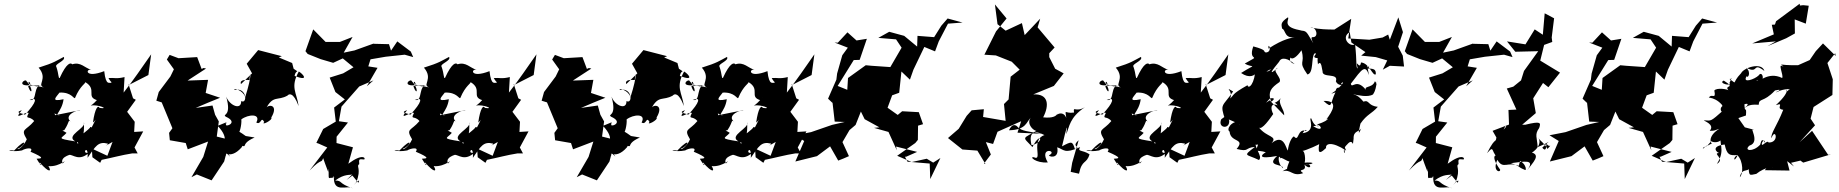

<svg xmlns="http://www.w3.org/2000/svg" viewBox="-20 -881 9954 1039"><path d="M278 -256C274 -286 270 -251 315 -260C259 -250 315 -272 324 -344C250 -328 285 -356 302 -380C369 -383 379 -343 386 -351C414 -419 446 -430 441 -437C508 -397 443 -358 505 -339C549 -392 492 -319 471 -310C510 -317 576 -289 519 -297C511 -314 494 -297 483 -218C502 -232 507 -255 476 -191C454 -208 479 -140 471 -194C434 -153 396 -149 403 -102C378 -125 442 -83 434 -219C449 -188 331 -147 387 -116C279 -133 314 -131 340 -162C291 -196 276 -156 328 -177C361 -226 344 -238 369 -217C311 -259 412 -290 414 -285L255 -253ZM522 0 530 -16C586 -27 638 -42 696 -51H725L708 -83L755 -170L706 -167L709 -222L668 -276L715 -341L700 -349L675 -427V-420L783 -475L798 -587C749 -517 701 -446 649 -380L654 -464C611 -453 597 -461 567 -459C600 -397 600 -480 581 -432C574 -438 553 -412 544 -496C438 -455 443 -511 474 -503C439 -513 416 -548 371 -533C363 -543 341 -543 303 -459C295 -455 299 -478 285 -519C272 -535 339 -552 325 -573C284 -552 276 -542 189 -515C242 -454 177 -421 217 -408C178 -416 158 -422 200 -398C206 -394 172 -430 132 -414C152 -358 163 -400 124 -441C118 -461 63 -412 145 -420C138 -470 104 -399 215 -423C151 -425 188 -330 140 -340C184 -359 180 -329 115 -260C107 -268 53 -269 98 -285C43 -217 124 -284 135 -269C115 -230 138 -258 165 -226C119 -171 89 -187 125 -127C108 -88 76 -67 75 -76C118 -91 134 -148 56 -66C3 -76 40 -55 99 -67C115 -78 165 -88 145 -60C227 -25 205 -23 178 -22C216 41 196 -2 243 -23C212 -13 196 36 195 -2C249 60 260 45 242 18C307 24 355 -34 319 4C299 -38 388 -49 354 -43C376 -46 408 -4 465 -57C413 -38 460 -113 454 -27C497 -90 511 -117 563 -104C569 -99 520 -75 589 -113L561 -38L477 -77L480 -30Z M1082 -513 1071 -508 1047 -572 946 -566 898 -584 883 -559 921 -506 902 -467 839 -383 826 -336 855 -327 913 -187 895 -162 899 -122 985 -107 996 -73 1106 -115 1080 -32 1016 78 1045 63 1125 95 1193 -7 1211 -75C1204 -80 1173 -71 1203 -38C1193 -82 1255 11 1204 -66C1174 -70 1221 -8 1287 -83C1308 -113 1274 -95 1250 -107C1346 -72 1262 -95 1358 -137C1282 -151 1331 -135 1272 -170C1274 -152 1289 -205 1286 -235C1323 -263 1394 -268 1367 -218C1394 -202 1391 -255 1410 -221C1389 -198 1459 -232 1448 -245C1493 -321 1423 -318 1418 -291C1458 -369 1482 -333 1536 -364C1543 -373 1567 -385 1596 -307C1586 -381 1549 -408 1597 -494C1617 -483 1659 -438 1574 -470C1581 -510 1606 -482 1569 -509L1561 -540L1489 -570L1505 -577L1377 -610L1315 -536L1344 -484L1284 -426C1275 -451 1311 -449 1330 -448C1334 -507 1347 -480 1307 -356C1295 -393 1242 -407 1249 -394C1317 -411 1320 -315 1285 -334C1287 -284 1224 -307 1204 -358C1236 -247 1181 -266 1201 -250C1282 -214 1182 -186 1206 -213C1183 -208 1246 -237 1158 -200C1232 -122 1167 -103 1217 -126L1153 -142L1164 -224L1144 -260L1130 -310L1039 -297C1082 -316 1127 -334 1171 -352L1093 -378L1106 -449L995 -445L1095 -510Z M1919 108C1941 66 1863 155 1908 105C1938 30 1905 19 1924 7C1921 -23 1924 -20 1951 -18C1960 -24 1944 -54 1865 5L1890 -84L1801 -107L1803 -237L1794 -132L1863 -218L1814 -225L1828 -304L1924 -413L2001 -446L1965 -414L2023 -514L1972 -522L1961 -536L1965 -496L1985 -560L2067 -574L2170 -585L2216 -572L2203 -602L2130 -657L2096 -607L2085 -642L2003 -644L2001 -645L1898 -608L1840 -596L1888 -681L1819 -654H1742L1675 -722L1633 -604L1645 -589L1715 -561L1783 -541L1835 -565L1893 -517L1837 -484L1764 -461L1795 -383L1846 -343L1788 -299L1797 -223L1729 -183L1692 -108L1704 -104L1751 -83L1655 42C1730 -36 1716 13 1732 -35C1720 -44 1730 -20 1756 49C1763 -6 1753 95 1763 82C1824 77 1761 91 1787 73C1782 169 1859 118 1889 138C1809 112 1835 96 1794 96C1844 58 1875 68 1886 63L1855 93L1887 69Z M2363 -256C2359 -286 2355 -251 2400 -260C2344 -250 2400 -272 2409 -344C2335 -328 2370 -356 2387 -380C2454 -383 2464 -343 2471 -351C2499 -419 2531 -430 2526 -437C2593 -397 2528 -358 2590 -339C2634 -392 2577 -319 2556 -310C2595 -317 2661 -289 2604 -297C2596 -314 2579 -297 2568 -218C2587 -232 2592 -255 2561 -191C2539 -208 2564 -140 2556 -194C2519 -153 2481 -149 2488 -102C2463 -125 2527 -83 2519 -219C2534 -188 2416 -147 2472 -116C2364 -133 2399 -131 2425 -162C2376 -196 2361 -156 2413 -177C2446 -226 2429 -238 2454 -217C2396 -259 2497 -290 2499 -285L2340 -253ZM2607 0 2615 -16C2671 -27 2723 -42 2781 -51H2810L2793 -83L2840 -170L2791 -167L2794 -222L2753 -276L2800 -341L2785 -349L2760 -427V-420L2868 -475L2883 -587C2834 -517 2786 -446 2734 -380L2739 -464C2696 -453 2682 -461 2652 -459C2685 -397 2685 -480 2666 -432C2659 -438 2638 -412 2629 -496C2523 -455 2528 -511 2559 -503C2524 -513 2501 -548 2456 -533C2448 -543 2426 -543 2388 -459C2380 -455 2384 -478 2370 -519C2357 -535 2424 -552 2410 -573C2369 -552 2361 -542 2274 -515C2327 -454 2262 -421 2302 -408C2263 -416 2243 -422 2285 -398C2291 -394 2257 -430 2217 -414C2237 -358 2248 -400 2209 -441C2203 -461 2148 -412 2230 -420C2223 -470 2189 -399 2300 -423C2236 -425 2273 -330 2225 -340C2269 -359 2265 -329 2200 -260C2192 -268 2138 -269 2183 -285C2128 -217 2209 -284 2220 -269C2200 -230 2223 -258 2250 -226C2204 -171 2174 -187 2210 -127C2193 -88 2161 -67 2160 -76C2203 -91 2219 -148 2141 -66C2088 -76 2125 -55 2184 -67C2200 -78 2250 -88 2230 -60C2312 -25 2290 -23 2263 -22C2301 41 2281 -2 2328 -23C2297 -13 2281 36 2280 -2C2334 60 2345 45 2327 18C2392 24 2440 -34 2404 4C2384 -38 2473 -49 2439 -43C2461 -46 2493 -4 2550 -57C2498 -38 2545 -113 2539 -27C2582 -90 2596 -117 2648 -104C2654 -99 2605 -75 2674 -113L2646 -38L2562 -77L2565 -30Z M3167 -513 3156 -508 3132 -572 3031 -566 2983 -584 2968 -559 3006 -506 2987 -467 2924 -383 2911 -336 2940 -327 2998 -187 2980 -162 2984 -122 3070 -107 3081 -73 3191 -115 3165 -32 3101 78 3130 63 3210 95 3278 -7 3296 -75C3289 -80 3258 -71 3288 -38C3278 -82 3340 11 3289 -66C3259 -70 3306 -8 3372 -83C3393 -113 3359 -95 3335 -107C3431 -72 3347 -95 3443 -137C3367 -151 3416 -135 3357 -170C3359 -152 3374 -205 3371 -235C3408 -263 3479 -268 3452 -218C3479 -202 3476 -255 3495 -221C3474 -198 3544 -232 3533 -245C3578 -321 3508 -318 3503 -291C3543 -369 3567 -333 3621 -364C3628 -373 3652 -385 3681 -307C3671 -381 3634 -408 3682 -494C3702 -483 3744 -438 3659 -470C3666 -510 3691 -482 3654 -509L3646 -540L3574 -570L3590 -577L3462 -610L3400 -536L3429 -484L3369 -426C3360 -451 3396 -449 3415 -448C3419 -507 3432 -480 3392 -356C3380 -393 3327 -407 3334 -394C3402 -411 3405 -315 3370 -334C3372 -284 3309 -307 3289 -358C3321 -247 3266 -266 3286 -250C3367 -214 3267 -186 3291 -213C3268 -208 3331 -237 3243 -200C3317 -122 3252 -103 3302 -126L3238 -142L3249 -224L3229 -260L3215 -310L3124 -297C3167 -316 3212 -334 3256 -352L3178 -378L3191 -449L3080 -445L3180 -510Z M3867 -256C3863 -286 3859 -251 3904 -260C3848 -250 3904 -272 3913 -344C3839 -328 3874 -356 3891 -380C3958 -383 3968 -343 3975 -351C4003 -419 4035 -430 4030 -437C4097 -397 4032 -358 4094 -339C4138 -392 4081 -319 4060 -310C4099 -317 4165 -289 4108 -297C4100 -314 4083 -297 4072 -218C4091 -232 4096 -255 4065 -191C4043 -208 4068 -140 4060 -194C4023 -153 3985 -149 3992 -102C3967 -125 4031 -83 4023 -219C4038 -188 3920 -147 3976 -116C3868 -133 3903 -131 3929 -162C3880 -196 3865 -156 3917 -177C3950 -226 3933 -238 3958 -217C3900 -259 4001 -290 4003 -285L3844 -253ZM4111 0 4119 -16C4175 -27 4227 -42 4285 -51H4314L4297 -83L4344 -170L4295 -167L4298 -222L4257 -276L4304 -341L4289 -349L4264 -427V-420L4372 -475L4387 -587C4338 -517 4290 -446 4238 -380L4243 -464C4200 -453 4186 -461 4156 -459C4189 -397 4189 -480 4170 -432C4163 -438 4142 -412 4133 -496C4027 -455 4032 -511 4063 -503C4028 -513 4005 -548 3960 -533C3952 -543 3930 -543 3892 -459C3884 -455 3888 -478 3874 -519C3861 -535 3928 -552 3914 -573C3873 -552 3865 -542 3778 -515C3831 -454 3766 -421 3806 -408C3767 -416 3747 -422 3789 -398C3795 -394 3761 -430 3721 -414C3741 -358 3752 -400 3713 -441C3707 -461 3652 -412 3734 -420C3727 -470 3693 -399 3804 -423C3740 -425 3777 -330 3729 -340C3773 -359 3769 -329 3704 -260C3696 -268 3642 -269 3687 -285C3632 -217 3713 -284 3724 -269C3704 -230 3727 -258 3754 -226C3708 -171 3678 -187 3714 -127C3697 -88 3665 -67 3664 -76C3707 -91 3723 -148 3645 -66C3592 -76 3629 -55 3688 -67C3704 -78 3754 -88 3734 -60C3816 -25 3794 -23 3767 -22C3805 41 3785 -2 3832 -23C3801 -13 3785 36 3784 -2C3838 60 3849 45 3831 18C3896 24 3944 -34 3908 4C3888 -38 3977 -49 3943 -43C3965 -46 3997 -4 4054 -57C4002 -38 4049 -113 4043 -27C4086 -90 4100 -117 4152 -104C4158 -99 4109 -75 4178 -113L4150 -38L4066 -77L4069 -30Z M5030 -1 4995 -22 4913 -4 4835 -38 4933 -107 4947 -124 4948 -201 4975 -209 4952 -274 4862 -279 4838 -259 4783 -298 4817 -390 4795 -392 4774 -353 4846 -379 4858 -494 4904 -450 4923 -504 4982 -627 5040 -603 5060 -657 5110 -753 5189 -759 5108 -781 5074 -742 5035 -680 4945 -687 4943 -629 4873 -687 4792 -709 4733 -676 4829 -668 4859 -623 4798 -518 4697 -525 4665 -528 4569 -459 4565 -395 4513 -416 4600 -556 4632 -557 4671 -671 4615 -662 4566 -706 4514 -650 4496 -651 4568 -623 4538 -582 4510 -483 4506 -450 4461 -347 4485 -324 4484 -336 4497 -223 4551 -221 4482 -205 4369 -166 4282 -149 4332 -118 4284 -7 4401 -36 4472 -89 4516 -12 4544 -23 4574 -36 4539 -112 4577 -177 4610 -205 4654 -316 4610 -354 4630 -295 4659 -236 4739 -192 4710 -189 4788 -167 4833 -68 4829 -88 4943 -59 4884 -33H4877L4891 -6L5011 4L5014 88L5069 -26Z M5782 0 5817 -122C5772 -82 5835 -92 5797 -74C5783 -117 5781 -118 5727 -89C5753 -200 5759 -217 5750 -155C5768 -195 5766 -244 5851 -301C5799 -270 5787 -311 5792 -272C5741 -264 5743 -297 5750 -243C5732 -291 5675 -255 5703 -240C5692 -304 5732 -234 5625 -246C5659 -311 5655 -375 5571 -370L5683 -416L5736 -484L5690 -509L5658 -572V-593L5687 -624L5595 -733L5609 -780L5525 -691L5510 -756L5422 -715L5378 -750L5364 -857L5427 -781L5370 -711L5307 -585L5369 -581L5455 -547L5498 -504L5449 -466L5438 -343L5413 -318L5422 -227L5300 -248L5304 -290L5238 -284L5211 -254L5168 -184L5110 -134L5188 -72L5269 -66L5313 7L5305 4L5342 -45L5315 -112L5354 -102L5378 -168L5506 -225L5486 -163L5617 -157C5545 -169 5506 -173 5492 -191C5504 -163 5472 -244 5440 -176C5535 -178 5534 -223 5558 -244C5526 -206 5595 -149 5605 -182C5507 -125 5511 -146 5567 -85C5612 -176 5635 -111 5562 -95C5542 -181 5592 -171 5632 -150C5554 -124 5626 -6 5575 -30C5547 -35 5585 3 5650 -2C5600 -90 5705 -66 5659 -42C5644 -36 5715 -12 5701 -84C5739 -72 5738 -46 5825 -85C5809 -58 5836 -72 5876 -46C5860 9 5835 -20 5819 59L5774 49Z M6107 -256C6103 -286 6099 -251 6144 -260C6088 -250 6144 -272 6153 -344C6079 -328 6114 -356 6131 -380C6198 -383 6208 -343 6215 -351C6243 -419 6275 -430 6270 -437C6337 -397 6272 -358 6334 -339C6378 -392 6321 -319 6300 -310C6339 -317 6405 -289 6348 -297C6340 -314 6323 -297 6312 -218C6331 -232 6336 -255 6305 -191C6283 -208 6308 -140 6300 -194C6263 -153 6225 -149 6232 -102C6207 -125 6271 -83 6263 -219C6278 -188 6160 -147 6216 -116C6108 -133 6143 -131 6169 -162C6120 -196 6105 -156 6157 -177C6190 -226 6173 -238 6198 -217C6140 -259 6241 -290 6243 -285L6084 -253ZM6351 0 6359 -16C6415 -27 6467 -42 6525 -51H6554L6537 -83L6584 -170L6535 -167L6538 -222L6497 -276L6544 -341L6529 -349L6504 -427V-420L6612 -475L6627 -587C6578 -517 6530 -446 6478 -380L6483 -464C6440 -453 6426 -461 6396 -459C6429 -397 6429 -480 6410 -432C6403 -438 6382 -412 6373 -496C6267 -455 6272 -511 6303 -503C6268 -513 6245 -548 6200 -533C6192 -543 6170 -543 6132 -459C6124 -455 6128 -478 6114 -519C6101 -535 6168 -552 6154 -573C6113 -552 6105 -542 6018 -515C6071 -454 6006 -421 6046 -408C6007 -416 5987 -422 6029 -398C6035 -394 6001 -430 5961 -414C5981 -358 5992 -400 5953 -441C5947 -461 5892 -412 5974 -420C5967 -470 5933 -399 6044 -423C5980 -425 6017 -330 5969 -340C6013 -359 6009 -329 5944 -260C5936 -268 5882 -269 5927 -285C5872 -217 5953 -284 5964 -269C5944 -230 5967 -258 5994 -226C5948 -171 5918 -187 5954 -127C5937 -88 5905 -67 5904 -76C5947 -91 5963 -148 5885 -66C5832 -76 5869 -55 5928 -67C5944 -78 5994 -88 5974 -60C6056 -25 6034 -23 6007 -22C6045 41 6025 -2 6072 -23C6041 -13 6025 36 6024 -2C6078 60 6089 45 6071 18C6136 24 6184 -34 6148 4C6128 -38 6217 -49 6183 -43C6205 -46 6237 -4 6294 -57C6242 -38 6289 -113 6283 -27C6326 -90 6340 -117 6392 -104C6398 -99 6349 -75 6418 -113L6390 -38L6306 -77L6309 -30Z M6853 -349C6901 -356 6847 -319 6857 -335C6841 -384 6857 -405 6904 -437C6920 -461 6856 -500 6895 -514C6839 -466 6863 -500 6902 -547C6914 -575 6951 -565 6986 -534C6914 -560 7023 -610 6973 -602C6947 -569 6971 -535 7023 -609C7045 -530 7001 -555 7055 -478C7091 -485 7074 -574 7094 -592C7123 -596 7049 -559 7138 -568C7125 -580 7103 -595 7112 -533C7132 -561 7134 -498 7137 -497C7132 -455 7226 -490 7209 -441C7218 -417 7253 -417 7237 -430C7267 -452 7230 -402 7184 -374C7279 -399 7204 -427 7209 -386C7174 -319 7194 -288 7142 -335C7225 -337 7193 -282 7157 -234C7187 -257 7161 -188 7177 -250C7155 -248 7195 -236 7106 -207C7135 -202 7140 -164 7086 -198C7146 -211 7100 -170 7076 -240C7056 -248 7109 -170 7028 -160C7032 -161 7044 -190 7051 -172C6998 -191 7011 -108 6982 -143C6969 -138 6953 -103 6949 -66C6938 -80 6927 -160 6861 -106C6896 -147 6835 -136 6792 -192C6807 -172 6856 -244 6870 -264C6858 -285 6850 -328 6894 -311C6867 -345 6866 -301 6913 -351C6889 -326 6933 -286 6929 -257L6851 -338L6831 -325ZM7346 -580 7425 -572 7487 -554 7463 -504 7501 -525 7578 -521 7571 -580 7546 -628 7572 -707 7547 -787 7501 -666 7492 -694 7462 -678 7390 -666 7276 -673 7292 -779 7201 -721C7094 -722 7109 -730 7072 -730C7103 -741 7119 -678 7084 -680C7075 -680 7074 -673 7087 -647C7050 -705 7055 -717 7012 -715C7035 -716 7022 -715 6995 -722C6916 -742 6962 -781 6949 -787C6906 -758 6915 -747 6918 -726C6938 -722 6929 -663 6997 -683C6966 -674 6930 -674 6844 -618C6841 -660 6870 -599 6830 -597C6811 -603 6844 -608 6762 -630C6730 -538 6817 -594 6716 -537C6762 -509 6786 -543 6696 -486C6741 -455 6773 -470 6784 -497C6793 -469 6744 -447 6857 -507C6844 -482 6802 -498 6774 -516C6772 -425 6735 -396 6731 -420C6638 -368 6661 -367 6636 -348C6658 -387 6598 -418 6653 -386C6595 -301 6580 -323 6610 -233C6624 -267 6615 -253 6589 -236C6566 -185 6641 -178 6631 -234C6594 -235 6607 -148 6629 -235C6740 -189 6654 -208 6694 -224C6640 -228 6615 -179 6634 -169C6638 -108 6722 -134 6672 -75C6742 -57 6715 -82 6771 -86C6702 -33 6723 -49 6793 -15C6815 -37 6766 -76 6774 -122C6730 -112 6797 -114 6784 -180C6722 -100 6771 -94 6788 -99C6770 -50 6782 -73 6830 -57C6804 -43 6783 -17 6891 -37C6827 21 6925 5 6923 29C6888 0 6899 -58 6911 -20C6901 -45 6969 13 6961 -15C6915 87 6989 2 6920 46C6968 32 6971 77 7032 56C6994 28 7055 52 7039 11C7082 -4 7079 48 7039 10C7095 9 7101 -7 7032 0C7047 21 7046 -66 7028 -64C7045 -66 7132 -104 7119 -103C7107 -34 7134 -60 7156 -80C7152 -103 7184 -119 7265 -66C7236 -122 7289 -106 7255 -109C7299 -106 7212 -147 7256 -67C7262 -33 7237 -69 7269 -98C7307 -144 7298 -64 7305 -131C7303 -177 7340 -166 7348 -190C7323 -131 7336 -184 7342 -212C7378 -264 7402 -264 7436 -303C7379 -309 7392 -343 7358 -331C7306 -395 7284 -355 7307 -370C7325 -367 7381 -352 7410 -370C7427 -397 7423 -405 7434 -448C7422 -406 7433 -435 7420 -441C7406 -398 7345 -423 7381 -382C7322 -468 7296 -396 7290 -428C7352 -510 7368 -533 7388 -475C7373 -562 7377 -494 7402 -539C7372 -490 7351 -534 7352 -512C7392 -506 7428 -520 7425 -479C7408 -467 7390 -540 7345 -543C7338 -495 7312 -576 7327 -511C7316 -513 7324 -544 7313 -641C7282 -624 7235 -680 7284 -707L7293 -651L7369 -599Z M7868 108C7890 66 7812 155 7857 105C7887 30 7854 19 7873 7C7870 -23 7873 -20 7900 -18C7909 -24 7893 -54 7814 5L7839 -84L7750 -107L7752 -237L7743 -132L7812 -218L7763 -225L7777 -304L7873 -413L7950 -446L7914 -414L7972 -514L7921 -522L7910 -536L7914 -496L7934 -560L8016 -574L8119 -585L8165 -572L8152 -602L8079 -657L8045 -607L8034 -642L7952 -644L7950 -645L7847 -608L7789 -596L7837 -681L7768 -654H7691L7624 -722L7582 -604L7594 -589L7664 -561L7732 -541L7784 -565L7842 -517L7786 -484L7713 -461L7744 -383L7795 -343L7737 -299L7746 -223L7678 -183L7641 -108L7653 -104L7700 -83L7604 42C7679 -36 7665 13 7681 -35C7669 -44 7679 -20 7705 49C7712 -6 7702 95 7712 82C7773 77 7710 91 7736 73C7731 169 7808 118 7838 138C7758 112 7784 96 7743 96C7793 58 7824 68 7835 63L7804 93L7836 69Z M8127 -199C8141 -203 8111 -167 8080 -156C8072 -89 8080 -158 8027 -52C8074 -105 8040 -49 8102 -17C8076 -59 8039 -43 8098 37C8100 56 8054 45 8083 -16C8114 38 8137 -8 8199 16C8209 -31 8227 -54 8172 -15C8235 -21 8248 52 8229 37C8189 21 8207 17 8156 2C8227 -6 8291 -23 8244 41C8273 0 8326 -46 8259 -58C8252 -34 8337 -94 8303 -137C8316 -116 8339 -106 8354 -75C8384 -111 8364 -74 8348 -106C8349 -72 8341 -62 8326 -82C8376 -132 8378 -116 8301 -85C8298 -138 8283 -152 8309 -188C8319 -217 8320 -227 8234 -206H8217L8291 -269L8277 -349L8330 -432L8359 -409L8422 -488L8315 -553L8336 -638L8380 -654L8377 -678L8390 -782L8339 -809L8329 -693L8285 -722L8235 -641L8135 -657L8180 -601L8304 -604L8227 -497L8211 -446L8169 -412L8134 -402L8186 -288L8143 -286L8146 -207L8057 -173L8080 -133L8109 -165Z M9113 -1 9078 -22 8996 -4 8918 -38 9016 -107 9030 -124 9031 -201 9058 -209 9035 -274 8945 -279 8921 -259 8866 -298 8900 -390 8878 -392 8857 -353 8929 -379 8941 -494 8987 -450 9006 -504 9065 -627 9123 -603 9143 -657 9193 -753 9272 -759 9191 -781 9157 -742 9118 -680 9028 -687 9026 -629 8956 -687 8875 -709 8816 -676 8912 -668 8942 -623 8881 -518 8780 -525 8748 -528 8652 -459 8648 -395 8596 -416 8683 -556 8715 -557 8754 -671 8698 -662 8649 -706 8597 -650 8579 -651 8651 -623 8621 -582 8593 -483 8589 -450 8544 -347 8568 -324 8567 -336 8580 -223 8634 -221 8565 -205 8452 -166 8365 -149 8415 -118 8367 -7 8484 -36 8555 -89 8599 -12 8627 -23 8657 -36 8622 -112 8660 -177 8693 -205 8737 -316 8693 -354 8713 -295 8742 -236 8822 -192 8793 -189 8871 -167 8916 -68 8912 -88 9026 -59 8967 -33H8960L8974 -6L9094 4L9097 88L9152 -26Z M9672 0 9723 -12 9738 -1 9889 -46 9873 -43 9786 -173 9718 -111 9802 -203 9778 -239 9794 -302 9896 -367 9898 -452 9869 -540 9911 -593 9914 -578 9845 -646 9806 -604 9773 -556 9710 -528C9590 -527 9617 -542 9631 -519C9595 -548 9634 -472 9624 -459C9544 -498 9495 -427 9485 -447C9539 -426 9518 -506 9497 -473C9476 -452 9406 -427 9432 -469C9439 -454 9458 -490 9430 -514C9501 -478 9460 -549 9528 -497C9514 -547 9416 -515 9402 -485C9345 -426 9388 -424 9336 -455C9345 -442 9361 -483 9339 -432C9355 -412 9274 -430 9308 -445C9380 -399 9304 -425 9335 -390C9333 -399 9269 -408 9257 -391C9268 -338 9242 -378 9228 -353C9197 -350 9253 -366 9298 -314C9315 -269 9324 -307 9324 -314C9268 -310 9300 -253 9308 -286C9233 -220 9243 -228 9201 -230C9197 -227 9263 -208 9232 -173C9263 -174 9250 -173 9284 -184C9217 -143 9238 -99 9246 -106C9171 -66 9210 -98 9194 -74C9243 -124 9181 -48 9253 -131C9199 -113 9315 -89 9297 -155C9273 -109 9323 -76 9271 6C9319 -23 9242 -52 9283 -53C9268 -57 9237 -90 9313 -99C9326 -41 9339 -39 9384 -42C9359 9 9359 -37 9383 -40C9414 -8 9414 61 9395 78C9406 17 9457 62 9442 12C9445 72 9443 69 9484 60C9532 21 9584 20 9571 24C9614 -42 9592 -40 9530 40L9664 42L9651 -9L9688 20ZM9428 -256C9433 -313 9420 -264 9420 -317C9451 -327 9437 -303 9407 -292C9433 -299 9434 -319 9497 -314C9500 -354 9521 -323 9585 -391C9574 -389 9643 -406 9590 -382C9600 -381 9606 -394 9653 -399C9672 -390 9716 -443 9651 -387C9629 -403 9688 -403 9590 -312C9641 -329 9584 -292 9630 -287C9596 -200 9561 -159 9566 -133C9588 -197 9613 -104 9546 -110C9533 -71 9577 -145 9518 -97C9504 -97 9528 -140 9532 -108C9516 -132 9512 -124 9505 -98C9466 -56 9414 -65 9447 -93C9510 -112 9439 -203 9471 -179L9422 -192L9387 -242ZM9544 -631 9646 -674 9693 -700 9692 -776 9752 -753 9768 -850 9738 -853 9720 -851 9719 -861 9591 -766 9585 -748 9568 -747 9579 -695 9462 -646 9590 -657Z"/></svg>

Font: Hussar Lance
Style: ExBdObl
Weight: 700
Foundry: Cannot Into Space Fonts, PlusOne Fonts
Version: Version 2.270